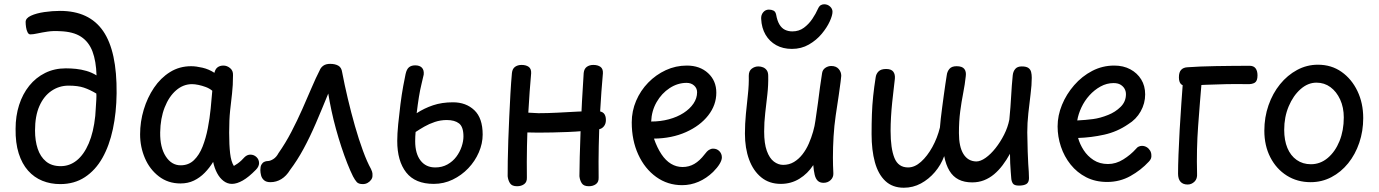

<svg xmlns="http://www.w3.org/2000/svg" viewBox="-20 -852 6455 899"><path d="M262 10Q217 10 178.5 -5.5Q140 -21 111.5 -53Q83 -85 67.5 -134Q52 -183 53 -249Q53 -309 69.5 -360.5Q86 -412 117 -450.5Q148 -489 191.5 -510.5Q235 -532 288 -532Q312 -532 336 -529.5Q360 -527 384.5 -520Q409 -513 432 -499Q430 -566 413 -611Q396 -656 359.5 -680Q323 -704 260 -706Q229 -708 202.5 -704Q176 -700 155.5 -695.5Q135 -691 122 -691Q114 -691 109 -701Q104 -711 102 -724.5Q100 -738 100 -749Q100 -767 125 -778.5Q150 -790 187.5 -795.5Q225 -801 261 -801Q398 -801 463 -706.5Q528 -612 526 -415Q525 -325 508.5 -247.5Q492 -170 459.5 -112.5Q427 -55 377.5 -22.5Q328 10 262 10ZM264 -74Q306 -74 339.5 -101Q373 -128 395.5 -180.5Q418 -233 426 -309Q427 -325 428.5 -346Q430 -367 431 -386Q432 -405 431 -414Q401 -432 373 -441.5Q345 -451 301 -451Q257 -451 221 -426.5Q185 -402 164.5 -355.5Q144 -309 144 -241Q144 -193 156.5 -155.5Q169 -118 195.5 -96Q222 -74 264 -74Z M636 -223Q636 -282 653 -338.5Q670 -395 701 -441Q732 -487 776 -514.5Q820 -542 875 -542Q898 -542 928 -535Q958 -528 984 -511Q988 -529 999 -537Q1010 -545 1026 -545Q1043 -545 1057.5 -533Q1072 -521 1071 -500Q1071 -452 1066.5 -414Q1062 -376 1057.5 -334Q1053 -292 1053 -231Q1053 -173 1057.5 -134Q1062 -95 1075 -75Q1084 -80 1093 -86.5Q1102 -93 1110.5 -101Q1119 -109 1125 -116Q1131 -122 1138 -125Q1145 -128 1152 -128Q1169 -128 1181 -116.5Q1193 -105 1193 -88Q1193 -81 1189.5 -73Q1186 -65 1178 -57Q1145 -23 1117 -7Q1089 9 1066 9Q1045 9 1027 -4.5Q1009 -18 996.5 -41.5Q984 -65 978 -94Q961 -66 938.5 -43Q916 -20 888 -6.5Q860 7 825 7Q767 7 724 -26Q681 -59 658.5 -111.5Q636 -164 636 -223ZM730 -232Q729 -162 756 -120Q783 -78 826 -78Q863 -78 888 -102Q913 -126 928.5 -165.5Q944 -205 953 -251.5Q962 -298 966.5 -344Q971 -390 974 -427Q961 -438 943.5 -444.5Q926 -451 909 -454.5Q892 -458 879 -458Q838 -458 804.5 -429Q771 -400 751 -349Q731 -298 730 -232Z M1717 -61Q1724 -46 1724 -39Q1724 -32 1724 -28Q1724 -19 1717.5 -10Q1711 -1 1701 4.5Q1691 10 1679 10Q1659 10 1650.5 0.5Q1642 -9 1633 -26Q1620 -52 1606 -87.5Q1592 -123 1578.5 -164Q1565 -205 1553 -248.5Q1541 -292 1532 -334.5Q1523 -377 1517 -414Q1487 -340 1459 -275Q1431 -210 1401.5 -155.5Q1372 -101 1338 -56Q1321 -28 1297.5 -13.5Q1274 1 1246 1Q1227 1 1216.5 -8Q1206 -17 1202.5 -30.5Q1199 -44 1199 -56Q1199 -72 1204 -81Q1209 -90 1217 -94Q1225 -98 1234 -98Q1245 -98 1259.5 -107Q1274 -116 1284 -135Q1317 -182 1344.5 -235Q1372 -288 1395.5 -341Q1419 -394 1439 -441Q1459 -488 1477 -523Q1482 -536 1494 -544.5Q1506 -553 1526 -553Q1549 -553 1564 -544.5Q1579 -536 1582 -514Q1593 -456 1608.5 -390.5Q1624 -325 1642 -262Q1660 -199 1679.5 -146Q1699 -93 1717 -61Z M2011 9Q1924 9 1882 -44.5Q1840 -98 1840 -192Q1840 -225 1844.5 -271Q1849 -317 1855 -364Q1861 -411 1868 -449Q1875 -487 1879 -505Q1884 -528 1895 -537Q1906 -546 1924 -546Q1945 -546 1955.5 -535Q1966 -524 1964 -503Q1960 -484 1953.5 -458Q1947 -432 1941.5 -398Q1936 -364 1931 -322Q1966 -345 2007.5 -359Q2049 -373 2101 -373Q2162 -373 2201 -336Q2240 -299 2240 -222Q2240 -180 2222 -138.5Q2204 -97 2172.5 -64Q2141 -31 2099.5 -11Q2058 9 2011 9ZM2018 -68Q2050 -68 2075 -82Q2100 -96 2116.5 -118Q2133 -140 2141.5 -165.5Q2150 -191 2150 -213Q2150 -258 2129.5 -274Q2109 -290 2072 -290Q2043 -290 2016 -281Q1989 -272 1966.5 -259Q1944 -246 1926 -234Q1925 -224 1924.5 -213Q1924 -202 1924 -191Q1924 -133 1949 -100.5Q1974 -68 2018 -68Z M2737 20Q2713 20 2704 6Q2695 -8 2693 -27Q2693 -61 2694.5 -117Q2696 -173 2698.5 -240Q2701 -307 2705 -377Q2709 -447 2713 -510Q2715 -530 2727.5 -539Q2740 -548 2758 -548Q2779 -548 2791.5 -539Q2804 -530 2803 -509Q2800 -475 2796 -423Q2792 -371 2788.5 -306Q2785 -241 2783.5 -168.5Q2782 -96 2783 -21Q2784 0 2770.5 10Q2757 20 2737 20ZM2401 20Q2377 20 2368 6Q2359 -8 2357 -27Q2357 -54 2357.5 -98Q2358 -142 2360 -195.5Q2362 -249 2364.5 -305Q2367 -361 2370 -414Q2373 -467 2377 -510Q2379 -530 2391.5 -539Q2404 -548 2422 -548Q2443 -548 2455.5 -539Q2468 -530 2467 -509Q2464 -475 2460 -423Q2456 -371 2452.5 -306Q2449 -241 2447.5 -168.5Q2446 -96 2447 -21Q2448 0 2434.5 10Q2421 20 2401 20ZM2404 -236Q2391 -241 2384.5 -254.5Q2378 -268 2378 -281Q2378 -290 2379 -301Q2380 -312 2386.5 -320Q2393 -328 2407 -327Q2421 -326 2444.5 -325Q2468 -324 2501 -322Q2544 -322 2591.5 -324.5Q2639 -327 2686 -329.5Q2733 -332 2773 -332Q2797 -332 2807 -321.5Q2817 -311 2817 -290Q2817 -272 2807.5 -260.5Q2798 -249 2785 -247Q2715 -237 2639.5 -234Q2564 -231 2500 -231Q2468 -231 2443 -232Q2418 -233 2404 -236Z M2938 -279Q2938 -332 2958.5 -380Q2979 -428 3015 -465Q3051 -502 3097.5 -523.5Q3144 -545 3196 -545Q3257 -545 3295.5 -509.5Q3334 -474 3334 -418Q3334 -360 3296 -311.5Q3258 -263 3192 -233.5Q3126 -204 3042 -203Q3057 -160 3077 -130Q3097 -100 3122 -85Q3147 -70 3176 -70Q3206 -70 3231 -84.5Q3256 -99 3279 -129Q3290 -144 3299.5 -150Q3309 -156 3319 -156Q3337 -156 3348.5 -144Q3360 -132 3360 -115Q3360 -102 3349.5 -84.5Q3339 -67 3319 -47Q3288 -17 3251 -1Q3214 15 3174 15Q3106 15 3052.5 -23.5Q2999 -62 2968.5 -128.5Q2938 -195 2938 -279ZM3029 -283Q3073 -283 3112 -293.5Q3151 -304 3180.5 -323Q3210 -342 3227 -367Q3244 -392 3244 -420Q3244 -439 3230 -451.5Q3216 -464 3195 -464Q3153 -464 3115.5 -439.5Q3078 -415 3054.5 -374Q3031 -333 3029 -283Z M3486 -497Q3486 -520 3500 -530.5Q3514 -541 3531 -541Q3543 -541 3553.5 -536.5Q3564 -532 3570.5 -522.5Q3577 -513 3577 -497Q3578 -454 3573 -410Q3568 -366 3563 -322.5Q3558 -279 3558 -236Q3558 -180 3570.5 -145.5Q3583 -111 3603.5 -95.5Q3624 -80 3647 -80Q3675 -80 3697.5 -93.5Q3720 -107 3737.5 -129.5Q3755 -152 3767 -179.5Q3779 -207 3787 -235Q3795 -263 3798 -287Q3805 -332 3810 -371Q3815 -410 3819.5 -444Q3824 -478 3829 -508Q3831 -525 3844 -534Q3857 -543 3872 -543Q3895 -543 3907 -529Q3919 -515 3919 -497Q3919 -492 3916 -469.5Q3913 -447 3907.5 -407.5Q3902 -368 3893 -311Q3886 -263 3883 -213Q3880 -163 3880 -114Q3880 -98 3880.5 -78Q3881 -58 3882 -41Q3883 -22 3869.5 -9Q3856 4 3836 4Q3819 4 3809 -5.5Q3799 -15 3794.5 -34Q3790 -53 3788 -79Q3762 -39 3723 -15Q3684 9 3636 9Q3582 9 3544.5 -21.5Q3507 -52 3487.5 -105Q3468 -158 3468 -226Q3468 -272 3472.5 -318.5Q3477 -365 3482 -410.5Q3487 -456 3486 -497ZM3688 -623Q3646 -623 3614.5 -640.5Q3583 -658 3564.5 -689.5Q3546 -721 3544 -764Q3543 -782 3553.5 -794.5Q3564 -807 3580 -807Q3592 -807 3601.5 -802.5Q3611 -798 3614 -784Q3619 -755 3629.5 -737.5Q3640 -720 3655.5 -712.5Q3671 -705 3690 -705Q3721 -705 3744 -722Q3767 -739 3783.5 -763.5Q3800 -788 3810 -811Q3816 -824 3823.5 -828Q3831 -832 3839 -832Q3855 -832 3866.5 -821.5Q3878 -811 3878 -797Q3878 -780 3865 -751.5Q3852 -723 3827.5 -693.5Q3803 -664 3767.5 -643.5Q3732 -623 3688 -623Z M4751 17Q4729 17 4722.5 7Q4716 -3 4715 -17Q4714 -30 4712.5 -48.5Q4711 -67 4710 -88.5Q4709 -110 4709 -132Q4693 -103 4674.5 -78.5Q4656 -54 4634.5 -36Q4613 -18 4587.5 -8Q4562 2 4532 2Q4495 2 4468.5 -11.5Q4442 -25 4425.5 -52.5Q4409 -80 4401 -121Q4386 -80 4357.5 -46.5Q4329 -13 4292 7Q4255 27 4212 27Q4159 27 4125.5 -4.5Q4092 -36 4076.5 -92.5Q4061 -149 4061 -224Q4061 -273 4062.5 -316.5Q4064 -360 4068.5 -402.5Q4073 -445 4080 -489Q4082 -506 4093.5 -517.5Q4105 -529 4129 -529Q4153 -529 4162.5 -516.5Q4172 -504 4170 -483Q4168 -464 4164.5 -435Q4161 -406 4157.5 -372.5Q4154 -339 4152 -304.5Q4150 -270 4150 -239Q4150 -157 4168 -112.5Q4186 -68 4232 -68Q4263 -68 4292.5 -94.5Q4322 -121 4345.5 -163.5Q4369 -206 4381 -255Q4382 -272 4385 -296.5Q4388 -321 4391.5 -349Q4395 -377 4399 -405Q4403 -433 4406.5 -458Q4410 -483 4413 -500Q4415 -517 4425.5 -529.5Q4436 -542 4459 -542Q4485 -542 4495 -529.5Q4505 -517 4502 -495Q4498 -457 4490 -416.5Q4482 -376 4476 -330.5Q4470 -285 4470 -229Q4470 -165 4491 -131Q4512 -97 4551 -96Q4571 -96 4595 -113Q4619 -130 4641.5 -158.5Q4664 -187 4681.5 -221.5Q4699 -256 4706 -292Q4712 -353 4714.5 -402Q4717 -451 4722 -500Q4724 -518 4734 -529.5Q4744 -541 4764 -541Q4785 -541 4795 -534Q4805 -527 4808 -515Q4811 -503 4811 -488Q4811 -455 4805.5 -411.5Q4800 -368 4795 -322Q4790 -276 4790 -232Q4791 -177 4792 -142Q4793 -107 4794.5 -85Q4796 -63 4797 -48Q4798 -33 4798 -18Q4798 2 4786 9.5Q4774 17 4751 17Z M5164 0Q5109 0 5066 -22Q5023 -44 4993 -81.5Q4963 -119 4947.5 -165.5Q4932 -212 4932 -260Q4932 -311 4952.5 -361Q4973 -411 5009.5 -453Q5046 -495 5094 -520Q5142 -545 5197 -545Q5240 -545 5272.5 -527.5Q5305 -510 5323.5 -480Q5342 -450 5342 -410Q5342 -368 5321 -330.5Q5300 -293 5262 -270Q5211 -235 5150.5 -221.5Q5090 -208 5028 -206Q5036 -177 5054 -149Q5072 -121 5100.5 -102.5Q5129 -84 5168 -84Q5205 -84 5239.5 -105.5Q5274 -127 5299 -155Q5305 -163 5312.5 -166Q5320 -169 5327 -169Q5339 -169 5349 -163Q5359 -157 5365 -147Q5371 -137 5371 -125Q5372 -117 5369 -109.5Q5366 -102 5359 -95Q5322 -55 5272.5 -27.5Q5223 0 5164 0ZM5024 -288Q5064 -290 5098 -294.5Q5132 -299 5169 -314Q5202 -327 5227 -351.5Q5252 -376 5252 -411Q5252 -425 5245.5 -436.5Q5239 -448 5226.5 -455.5Q5214 -463 5194 -463Q5162 -463 5133 -447Q5104 -431 5081 -405.5Q5058 -380 5043.5 -349Q5029 -318 5024 -288Z M5520 -486Q5522 -509 5533 -521.5Q5544 -534 5564 -534Q5590 -534 5600 -523.5Q5610 -513 5608 -487Q5598 -371 5590 -262Q5582 -153 5585 -40Q5587 -15 5573 -1.5Q5559 12 5541 12Q5519 12 5507.5 -1Q5496 -14 5496 -39Q5496 -74 5498 -127.5Q5500 -181 5503.5 -243.5Q5507 -306 5511.5 -369Q5516 -432 5520 -486ZM5539 -450Q5518 -449 5509 -459Q5500 -469 5500 -490Q5500 -514 5510.5 -525Q5521 -536 5539 -537Q5567 -539 5601 -540.5Q5635 -542 5672.5 -542.5Q5710 -543 5750 -543.5Q5790 -544 5831 -544Q5850 -544 5859 -532Q5868 -520 5868 -499Q5868 -473 5855.5 -465Q5843 -457 5819 -458Q5772 -459 5722 -458Q5672 -457 5625 -455Q5578 -453 5539 -450Z M6363 -299Q6363 -238 6344.5 -183.5Q6326 -129 6292.5 -87.5Q6259 -46 6214 -22.5Q6169 1 6117 1Q6054 1 6005 -30Q5956 -61 5928 -115.5Q5900 -170 5900 -240Q5900 -303 5919.5 -359Q5939 -415 5973.5 -457.5Q6008 -500 6053.5 -524.5Q6099 -549 6151 -549Q6214 -549 6261.5 -515.5Q6309 -482 6336 -425.5Q6363 -369 6363 -299ZM5993 -244Q5993 -195 6008 -159Q6023 -123 6051.5 -103Q6080 -83 6118 -83Q6162 -83 6197 -112.5Q6232 -142 6252 -191.5Q6272 -241 6272 -302Q6272 -349 6255 -386Q6238 -423 6209.5 -444Q6181 -465 6144 -465Q6104 -465 6069.5 -434.5Q6035 -404 6014 -354Q5993 -304 5993 -244Z"/></svg>

Font: Playpen Sans
Style: Regular
Weight: 400
Designer: Laura Meseguer, Veronika Burian, José Scaglione, Kostas Bartsokas, Vera Evstafieva, Tom Grace, Yorlmar Campos
Foundry: TypeTogether
Version: Version 2.000